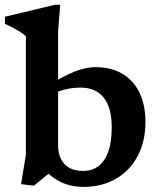

<svg xmlns="http://www.w3.org/2000/svg" viewBox="-31 -742 644 775"><path d="M146.5 -60H188.5L106 7.5L54 1.5L73.5 -117V-595Q66.5 -602.5 54.2 -610.8Q42 -619 25.2 -628Q8.5 -637 -11 -645.5V-674.5L190 -722.5H212L203.5 -616.5V-156Q203.5 -123.5 215 -100.2Q226.5 -77 249 -64.5Q271.5 -52 304 -52Q340 -52 366 -71.2Q392 -90.5 406 -129.5Q420 -168.5 420 -229Q420 -282 405.2 -317.5Q390.5 -353 362.2 -370.8Q334 -388.5 294.5 -388.5Q273 -388.5 251.2 -385Q229.5 -381.5 209.5 -374.5Q189.5 -367.5 171 -356.5L160 -396Q193.5 -416 221 -430.2Q248.5 -444.5 271.5 -453.5Q294.5 -462.5 314.8 -466.8Q335 -471 353 -471Q419 -471 464.2 -443.5Q509.5 -416 532.8 -366.5Q556 -317 556 -251Q556 -187 536.5 -138Q517 -89 483 -55.5Q449 -22 404.2 -4.8Q359.5 12.5 309 12.5Q277 12.5 249.2 5.5Q221.5 -1.5 196 -17.2Q170.5 -33 146.5 -60Z"/></svg>

Font: Newsreader SemiBold
Style: Regular
Weight: 600
Designer: Hugues Gentile
Foundry: Production Type
Version: Version 1.003